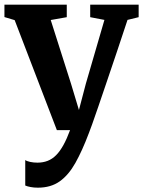

<svg xmlns="http://www.w3.org/2000/svg" viewBox="-20 -572 630 844"><path d="M146.5 253Q129 253 114.5 250.2Q100 247.5 91 243.5V131.5Q97.5 136.5 112.8 139.8Q128 143 144.5 143Q169 143 189.5 135Q210 127 227 109.8Q244 92.5 259 65.2Q274 38 288 0H230L44.5 -483.5L-0.5 -497V-551.5H273.5V-496.5L203 -484L292 -204.5L327 -88.5L357.5 -204.5L439 -484.5L376.5 -496.5V-551.5H589.5V-496.5L540.5 -484.5Q517.5 -415 494.5 -346.2Q471.5 -277.5 450.5 -216Q429.5 -154.5 412.8 -105.2Q396 -56 384.8 -24.8Q373.5 6.5 370.5 13.5Q341.5 90.5 311.5 144Q281.5 197.5 242.5 225.2Q203.5 253 146.5 253Z"/></svg>

Font: Merriweather 28pt
Style: Bold
Weight: 700
Version: Version 2.100